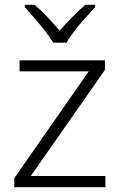

<svg xmlns="http://www.w3.org/2000/svg" viewBox="-20 -785 503 805"><path d="M422 0H40V-38L352 -486H62V-532H420V-492L109 -47H422ZM203 -606Q190 -628 169 -655Q148 -682 125 -708.5Q102 -735 84 -755V-765H125Q152 -742 179.5 -713Q207 -684 230 -656Q254 -684 282.5 -713Q311 -742 338 -765H379V-755Q360 -735 336.5 -708.5Q313 -682 292 -655Q271 -628 259 -606Z"/></svg>

Font: Noto Sans Lao UI Light
Style: Regular
Weight: 300
Designer: Monotype Design Team
Foundry: Monotype Imaging Inc.
Version: Version 2.000; ttfautohint (v1.8.4.7-5d5b)